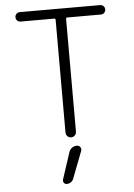

<svg xmlns="http://www.w3.org/2000/svg" viewBox="-64 -801 760 1088"><g transform="rotate(-5 316.5 -257.5)"><path d="M301.8 60.5Q306.6 45.9 318.8 37.1Q331.1 28.3 346.7 28.3Q359.4 28.3 366.2 38.6Q373 48.8 368.2 60.5L309.6 212.9Q305.7 224.6 294.9 231.9Q284.2 239.3 271.5 239.3Q260.7 239.3 254.9 231Q249 222.7 252 211.9ZM546.9 -700.2H355.5Q348.6 -700.2 348.6 -693.4V-50.8Q348.6 -39.1 339.8 -30.3Q331.1 -21.5 318.8 -21.5Q306.6 -21.5 297.9 -30.3Q289.1 -39.1 289.1 -50.8V-693.4Q289.1 -700.2 281.2 -700.2H89.8Q79.1 -700.2 71.3 -708Q63.5 -715.8 63.5 -727.1Q63.5 -738.3 71.3 -746.1Q79.1 -753.9 89.8 -753.9H546.9Q558.6 -753.9 566.4 -746.1Q574.2 -738.3 574.2 -727.1Q574.2 -715.8 566.4 -708Q558.6 -700.2 546.9 -700.2Z"/></g></svg>

Font: Gen Jyuu Gothic P Light
Style: Regular
Weight: 200
Designer: [Source Han Sans]
Ryoko NISHIZUKA  (kana & ideographs); Paul D. Hunt (Latin, Greek & Cyrillic); Wenlong ZHANG  (bopomofo
Version: Version 1.002.20150607